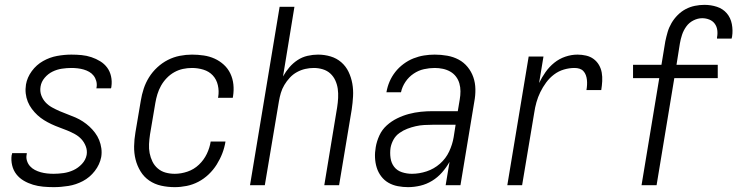

<svg xmlns="http://www.w3.org/2000/svg" viewBox="-20 -763 3040 791"><path d="M201 8Q179 8 157.5 6Q136 4 116 -2Q96 -8 78 -18.5Q60 -29 47.5 -45Q35 -61 30 -82Q25 -103 28 -124Q29 -126 29.5 -128Q30 -130 30 -132H91Q90 -131 90 -130Q90 -129 90 -127Q87 -114 91 -101Q95 -88 103.5 -78.5Q112 -69 123.5 -63Q135 -57 147.5 -53.5Q160 -50 173.5 -48.5Q187 -47 201 -47Q221 -47 242 -50Q263 -53 282.5 -62Q302 -71 317.5 -87.5Q333 -104 337 -125Q340 -143 333.5 -160Q327 -177 315.5 -189.5Q304 -202 288.5 -210.5Q273 -219 257 -225.5Q241 -232 224.5 -238Q208 -244 192 -251.5Q176 -259 161.5 -268Q147 -277 134.5 -288.5Q122 -300 111.5 -314Q101 -328 94.5 -344Q88 -360 86 -378Q84 -396 87 -415Q92 -444 111 -470Q130 -496 157.5 -511.5Q185 -527 215 -532.5Q245 -538 274 -538Q296 -538 316.5 -536Q337 -534 356.5 -527.5Q376 -521 393 -510.5Q410 -500 421.5 -484.5Q433 -469 437.5 -448.5Q442 -428 439 -407Q439 -405 438.5 -403Q438 -401 437 -399H377Q377 -401 377.5 -402Q378 -403 378 -404Q380 -417 376.5 -429.5Q373 -442 365.5 -451.5Q358 -461 347.5 -467Q337 -473 325 -476.5Q313 -480 300 -481.5Q287 -483 274 -483Q255 -483 235 -480Q215 -477 196.5 -468Q178 -459 164 -442.5Q150 -426 147 -406Q144 -387 150 -370.5Q156 -354 167.5 -341.5Q179 -329 194.5 -320.5Q210 -312 226 -305Q242 -298 258.5 -292Q275 -286 291 -279Q307 -272 321.5 -262.5Q336 -253 348.5 -241.5Q361 -230 371.5 -216Q382 -202 388.5 -186Q395 -170 397.5 -152Q400 -134 397 -116Q391 -85 370.5 -58.5Q350 -32 321.5 -17Q293 -2 262 3Q231 8 201 8Z M700 8Q671 8 644 2Q617 -4 595 -19Q573 -34 559 -57Q545 -80 538.5 -106Q532 -132 532.5 -160.5Q533 -189 538 -218L560 -348Q564 -373 572 -397.5Q580 -422 594 -444.5Q608 -467 628 -485.5Q648 -504 671.5 -516Q695 -528 720.5 -533Q746 -538 771 -538Q795 -538 819 -534.5Q843 -531 864 -521.5Q885 -512 902 -496.5Q919 -481 929 -460Q939 -439 941.5 -415Q944 -391 940 -366Q940 -365 939.5 -363.5Q939 -362 939 -360H878Q878 -361 878.5 -362Q879 -363 879 -364Q883 -388 877.5 -412Q872 -436 856.5 -452.5Q841 -469 818 -476Q795 -483 771 -483Q752 -483 733.5 -479Q715 -475 698 -465.5Q681 -456 667 -441.5Q653 -427 643.5 -410Q634 -393 628.5 -375Q623 -357 620 -339L598 -209Q595 -189 594 -169.5Q593 -150 596.5 -132Q600 -114 608 -97.5Q616 -81 630 -69Q644 -57 662 -52Q680 -47 700 -47Q726 -47 752.5 -56Q779 -65 799.5 -84.5Q820 -104 832 -129Q844 -154 848 -180H909Q905 -155 896 -131.5Q887 -108 873 -85.5Q859 -63 839.5 -44.5Q820 -26 797 -14Q774 -2 749 3Q724 8 700 8Z M1010 0 1132 -735H1193L1146 -448Q1157 -468 1172 -485.5Q1187 -503 1206 -515.5Q1225 -528 1247 -533Q1269 -538 1290 -538Q1317 -538 1342 -530.5Q1367 -523 1386 -506.5Q1405 -490 1416 -467Q1427 -444 1431.5 -418.5Q1436 -393 1434.5 -366Q1433 -339 1429 -312L1377 0H1316L1369 -321Q1372 -340 1373 -359.5Q1374 -379 1371.5 -397Q1369 -415 1361.5 -431.5Q1354 -448 1341 -460Q1328 -472 1310 -477.5Q1292 -483 1273 -483Q1255 -483 1237.5 -479Q1220 -475 1203.5 -466Q1187 -457 1174 -443Q1161 -429 1151.5 -413Q1142 -397 1137 -380Q1132 -363 1129 -345L1071 0Z M1661 8Q1640 8 1619 4Q1598 0 1580.5 -10Q1563 -20 1550.5 -36.5Q1538 -53 1532 -72.5Q1526 -92 1525 -113.5Q1524 -135 1528 -157Q1532 -181 1543 -205Q1554 -229 1573.5 -246.5Q1593 -264 1616.5 -275.5Q1640 -287 1664.5 -293.5Q1689 -300 1713.5 -302.5Q1738 -305 1762 -305H1866L1874 -353Q1877 -370 1877 -387Q1877 -404 1872.5 -419.5Q1868 -435 1858.5 -447.5Q1849 -460 1835 -468Q1821 -476 1804.5 -479.5Q1788 -483 1771 -483Q1749 -483 1726.5 -478Q1704 -473 1684 -459.5Q1664 -446 1650.5 -426Q1637 -406 1632 -383H1572Q1576 -406 1585 -427Q1594 -448 1608.5 -466.5Q1623 -485 1642.5 -499.5Q1662 -514 1683.5 -522.5Q1705 -531 1727 -534.5Q1749 -538 1771 -538Q1797 -538 1822.5 -533.5Q1848 -529 1869.5 -517.5Q1891 -506 1906.5 -487Q1922 -468 1930 -445Q1938 -422 1938.5 -396Q1939 -370 1934 -344L1877 0H1816L1832 -96Q1819 -73 1801 -52.5Q1783 -32 1760 -18Q1737 -4 1711.5 2Q1686 8 1661 8ZM1677 -47Q1707 -47 1737.5 -57Q1768 -67 1792.5 -88.5Q1817 -110 1830.5 -139Q1844 -168 1849 -198L1857 -249H1762Q1745 -249 1727.5 -248Q1710 -247 1692.5 -243Q1675 -239 1658 -232.5Q1641 -226 1625.5 -215Q1610 -204 1601 -187.5Q1592 -171 1589 -154Q1586 -133 1589 -112Q1592 -91 1604 -75.5Q1616 -60 1636 -53.5Q1656 -47 1677 -47Z M2070 0 2158 -530H2219L2201 -421Q2212 -444 2227.5 -466Q2243 -488 2263.5 -504.5Q2284 -521 2309 -529.5Q2334 -538 2359 -538Q2377 -538 2394.5 -534Q2412 -530 2425.5 -520Q2439 -510 2447.5 -495.5Q2456 -481 2459 -464Q2462 -447 2461 -428.5Q2460 -410 2457 -392H2396Q2398 -403 2398.5 -413.5Q2399 -424 2398 -434Q2397 -444 2393.5 -453.5Q2390 -463 2383.5 -470Q2377 -477 2367.5 -480Q2358 -483 2347 -483Q2325 -483 2303 -476.5Q2281 -470 2262.5 -456Q2244 -442 2230 -423Q2216 -404 2206 -383.5Q2196 -363 2190 -341.5Q2184 -320 2181 -299L2131 0Z M2623 0 2696 -441H2588V-496H2705L2721 -593Q2725 -612 2730.5 -631Q2736 -650 2746.5 -668Q2757 -686 2772 -701Q2787 -716 2805 -725.5Q2823 -735 2843 -739Q2863 -743 2882 -743Q2909 -743 2933.5 -735Q2958 -727 2974 -708.5Q2990 -690 2995 -664Q3000 -638 2996 -612Q2995 -610 2995 -608Q2995 -606 2994 -604H2934Q2934 -605 2934 -606Q2934 -607 2934 -609Q2937 -624 2935 -639Q2933 -654 2924.5 -665.5Q2916 -677 2902 -682.5Q2888 -688 2873 -688Q2855 -688 2837 -679Q2819 -670 2807.5 -654Q2796 -638 2790 -620Q2784 -602 2781 -584L2767 -496H2937V-441H2758L2685 0Z"/></svg>

Font: Iosevka Curly Light Oblique
Style: Regular
Weight: 300
Italic angle: -9°
Monospace: yes
Designer: Belleve Invis
Foundry: Belleve Invis
Version: Version 11.1.0; ttfautohint (v1.8.3)